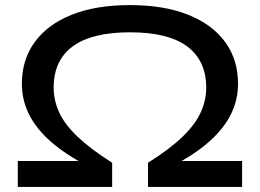

<svg xmlns="http://www.w3.org/2000/svg" viewBox="-20 -735 1022 755"><path d="M50 0V-102H329V-80Q238 -127 180 -178Q122 -229 94 -285.5Q66 -342 66 -406Q66 -500 116.5 -569.5Q167 -639 262 -677Q357 -715 491 -715Q626 -715 721 -676.5Q816 -638 866 -569Q916 -500 916 -406Q916 -342 888 -285.5Q860 -229 802.5 -178Q745 -127 654 -80V-102H932V0H562V-95Q648 -149 698 -197.5Q748 -246 769.5 -293.5Q791 -341 791 -390Q791 -496 716.5 -552Q642 -608 491 -608Q342 -608 266.5 -553Q191 -498 191 -390Q191 -341 212.5 -293.5Q234 -246 285 -197.5Q336 -149 421 -95V0Z"/></svg>

Font: Nunito Sans 7pt Expanded SemiBold
Style: Regular
Weight: 600
Width: 7
Designer: Vernon Adams
Foundry: Vernon Adams
Version: Version 3.101;gftools[0.9.27]